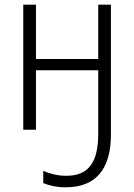

<svg xmlns="http://www.w3.org/2000/svg" viewBox="-20 -552 570 817"><path d="M260 245C388 245 452 167 452 21V-532H398V-301H133V-532H79V0H133V-253H398V16C398 139 357 196 262 196C222 196 189 186 164 175V227C186 236 217 245 260 245Z"/></svg>

Font: Noto Sans Mono Condensed Light
Style: Regular
Weight: 300
Width: 3
Designer: Monotype Design Team
Foundry: Monotype Imaging Inc.
Version: Version 2.014